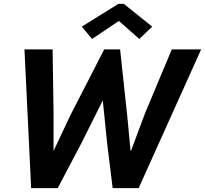

<svg xmlns="http://www.w3.org/2000/svg" viewBox="-20 -976 1063 996"><path d="M106.9 -719.7H252.9L257.8 -389.6V-193.8H258.3L343.8 -375.5L520.5 -719.7H603L640.1 -374.5L657.2 -193.8H659.7L732.9 -389.6L871.1 -719.7H1023.4L699.2 0H564.5L535.6 -234.4L513.2 -455.1L402.8 -234.4L279.3 0H141.6ZM404.3 -837.9 594.2 -956.1H622.1L769.5 -837.9L702.6 -773.9L598.6 -865.7H594.2L457.5 -773.9Z"/></svg>

Font: Reddit Sans Fudge
Style: Bold
Weight: 700
Italic angle: -11.25°
Designer: Stephen Hutchings
Version: Version 1.013